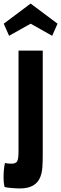

<svg xmlns="http://www.w3.org/2000/svg" viewBox="-78 -866 343 1078"><path d="M94 -846 245 -733 215 -665 94 -733 -27 -665 -57 -733ZM162 3Q162 41 160 71.5Q158 102 149 126Q124 192 35 192Q27 192 15 191.5Q3 191 -9.5 190Q-22 189 -33.5 187.5Q-45 186 -52 184Q-56 170 -57 155Q-58 140 -58 128Q-58 107 -56 86Q-54 65 -50 49Q-44 51 -32.5 52Q-21 53 -14 53Q11 53 18.5 39.5Q26 26 26 -15V-582H162Z"/></svg>

Font: Ranchers
Style: Regular
Weight: 400
Designer: Pablo Impallari, Brenda Gallo
Foundry: Pablo Impallari, Brenda Gallo
Version: Version 1.000; ttfautohint (v0.8) -G 200 -r 50